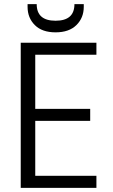

<svg xmlns="http://www.w3.org/2000/svg" viewBox="-20 -906 543 926"><path d="M384 -873Q384 -820 348.5 -785Q313 -750 248 -750Q183 -750 148 -785Q113 -820 113 -873V-886H157Q157 -806 248 -806Q339 -806 339 -886H384ZM150 -642V-381H415V-323H150V-58H445V0H80V-700H445V-642Z"/></svg>

Font: Fz Poppins Light
Style: Regular
Weight: 300
Designer: Ninad Kale (Devanagari), Jonny Pinhorn (Latin)
Foundry: Indian Type Foundry
Version: Vit hóa bi Vntype.Com & FontZin.Com